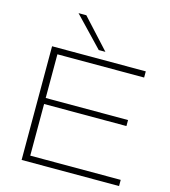

<svg xmlns="http://www.w3.org/2000/svg" viewBox="-132 -1036 1012 1142"><g transform="rotate(15 374.0 -465.5)"><path d="M108 0V-700H685V-662H151V-393H658V-356H151V-38H708V0ZM382 -750 209 -931H257L423 -750Z"/></g></svg>

Font: Georama Expanded ExtraLight
Style: Regular
Weight: 250
Width: 7
Designer: Jean-Baptiste Levee
Foundry: Production Type
Version: Version 1.001